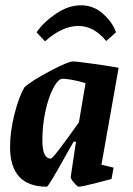

<svg xmlns="http://www.w3.org/2000/svg" viewBox="-20 -696 501 725"><path d="M363 -74 409 -63 401 -20Q397 -19 343 -5Q289 9 277 9Q272 9 259 -6.5Q246 -22 247 -28L267 -161H258L234 -119Q163 9 157 9Q18 9 18 -141Q18 -199 34.5 -264.5Q51 -330 72 -366Q96 -389 166.5 -426.5Q237 -464 256 -464Q269 -464 336.5 -454.5Q404 -445 428 -440ZM278 -234 303 -382Q274 -391 247 -395.5Q220 -400 212 -398Q197 -394 180 -361Q163 -328 151.5 -276Q140 -224 140 -165Q140 -97 172 -97Q181 -97 278 -234ZM118 -574Q144 -612 191 -644Q238 -676 286 -676Q333 -676 369 -644Q405 -612 418 -574L381 -541Q335 -598 276 -598Q215 -598 150 -540Z"/></svg>

Font: Grenze SemiBold
Style: Italic
Weight: 600
Italic angle: -10°
Designer: Renata Polastri
Foundry: Omnibus-Type
Version: Version 1.002; ttfautohint (v1.8)